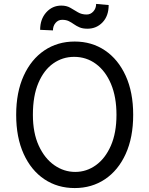

<svg xmlns="http://www.w3.org/2000/svg" viewBox="-20 -949 762 979"><path d="M659.1 -363.6Q659.1 -247.9 620.9 -164.1Q582.7 -80.3 515.4 -35.2Q448.2 9.9 360.8 9.9Q273.4 9.9 206.1 -35.2Q138.8 -80.3 100.7 -164.1Q62.5 -247.9 62.5 -363.6Q62.5 -478.7 100.7 -562.5Q138.8 -646.3 206.1 -691.8Q273.4 -737.2 360.8 -737.2Q448.2 -737.2 515.4 -691.8Q582.7 -646.3 620.9 -562.5Q659.1 -478.7 659.1 -363.6ZM573.9 -363.6Q573.9 -454.5 546 -520.8Q518.1 -587 469.3 -623Q420.5 -659.1 358 -659.1Q299 -659.1 251.4 -625.5Q203.8 -592 175.8 -526.1Q147.7 -460.2 147.7 -363.6Q147.7 -271.3 177.7 -206.1Q207.7 -141 256.9 -106.7Q306.1 -72.4 363.6 -72.4Q421.2 -72.4 468.9 -106.7Q516.7 -141 545.3 -206.1Q573.9 -271.3 573.9 -363.6ZM470.2 -929 534.1 -923.3Q534.1 -867.9 503 -835.2Q471.9 -802.6 426.1 -802.6Q401.6 -802.6 385.7 -809.5Q369.7 -816.4 357.2 -825.3Q344.8 -834.2 331 -841.1Q317.1 -848 296.9 -848Q276.6 -848 263.3 -832.2Q250 -816.4 250 -794L184.7 -796.9Q184.7 -851.2 215.7 -885.8Q246.8 -920.5 292.6 -920.5Q319.6 -920.5 339 -909.1Q358.3 -897.7 377.3 -886.4Q396.3 -875 421.9 -875Q442.1 -875 456.1 -890.8Q470.2 -906.6 470.2 -929Z"/></svg>

Font: Interface
Style: Regular
Weight: 400
Designer: Rasmus Andersson
Foundry: rsms
Version: Version 1.8